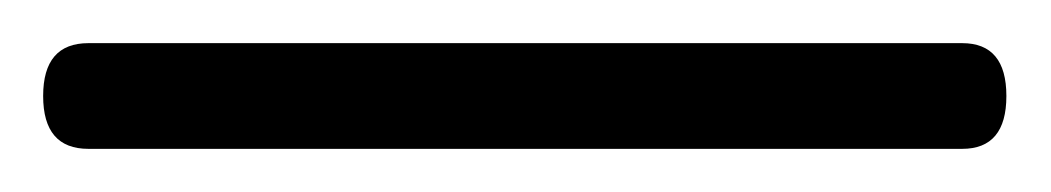

<svg xmlns="http://www.w3.org/2000/svg" viewBox="-20 95 487 89"><path d="M0 139.5Q0 115 21 115H426Q446.5 115 446.5 139.5Q446.5 164 426 164H21Q0 164 0 139.5Z"/></svg>

Font: Fraunces 72pt S000
Style: Bold
Weight: 700
Version: Version 1.000; ttfautohint (v1.8.3)